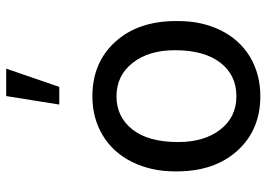

<svg xmlns="http://www.w3.org/2000/svg" viewBox="-136 -682 828 595"><g transform="rotate(-90 277.5 -384.0)"><path d="M135.3 -245.6Q135.3 -164.1 174.3 -114.3Q212.9 -64.9 277.3 -64.9Q342.8 -64.9 381.3 -114.7Q419.9 -165 419.9 -255.4Q419.9 -336.9 380.4 -386.7Q341.3 -436.5 276.9 -436.5Q213.4 -436.5 174.3 -387.2Q135.3 -337.9 135.3 -245.6ZM44.4 -249.5V-255.4Q44.4 -329.1 73.7 -388.2Q103 -447.3 155.8 -479Q209 -511.2 276.9 -511.2Q381.8 -511.2 446.3 -439.9Q510.3 -369.1 510.3 -251.5V-245.6Q510.3 -172.4 481.9 -114.3Q453.6 -56.2 400.4 -23.4Q373.5 -7.3 342.8 1Q312 9.3 277.3 9.3Q172.9 9.3 108.4 -62Q44.4 -132.8 44.4 -249.5ZM277.8 -778.3H362.8L306.2 -613.8H251.5Z"/></g></svg>

Font: MAUL
Style: Regular
Weight: 400
Designer: MAUL
Version: Version 1.0; 2020; ttfautohint (v1.8.3)